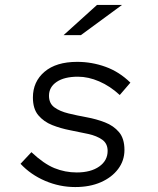

<svg xmlns="http://www.w3.org/2000/svg" viewBox="-20 -746 640 776"><path d="M284 10Q221 10 162.5 -15Q104 -40 63 -84L107 -131Q157 -84 200 -66.5Q243 -49 290 -49Q347 -49 381 -73Q415 -97 415 -136Q415 -166 393 -181.5Q371 -197 337 -204.5Q303 -212 264 -219.5Q225 -227 191 -240.5Q157 -254 135 -280Q113 -306 113 -352Q113 -416 160 -456Q207 -496 292 -496Q351 -496 406.5 -476Q462 -456 507 -412L464 -362Q425 -398 381 -417Q337 -436 295 -436Q240 -436 209 -415Q178 -394 178 -359Q178 -328 200 -312Q222 -296 257 -287.5Q292 -279 330.5 -272Q369 -265 404 -251.5Q439 -238 461 -212Q483 -186 483 -140Q483 -97 457.5 -63Q432 -29 387.5 -9.5Q343 10 284 10ZM237 -604 372 -726H473L307 -604Z"/></svg>

Font: Red Hat Mono
Style: Italic
Weight: 400
Italic angle: -12°
Monospace: yes
Designer: Pentagram, MCKL
Foundry: MCKL
Version: Version 1.030